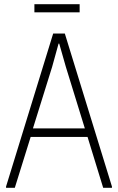

<svg xmlns="http://www.w3.org/2000/svg" viewBox="-20 -901 566 921"><path d="M9 -6 235 -740H291L517 -6V0H475L400 -244H127L51 0H9ZM387 -285 296 -580 264 -692H261L230 -580L138 -285ZM145 -881H362V-842H145Z"/></svg>

Font: Encode Sans Compressed
Style: ExtraLight
Weight: 200
Designer: Pablo Impallari, Andres Torresi
Foundry: Pablo Impallari, Andres Torresi
Version: Version 1.000; ttfautohint (v1.00) -l 8 -r 50 -G 200 -x 14 -